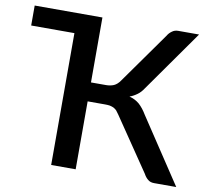

<svg xmlns="http://www.w3.org/2000/svg" viewBox="-79 -809 976 897"><g transform="rotate(10 408.5 -360.0)"><path d="M609.4 -307.1 813 0H708Q690.4 0 679.7 -8.8Q667 -18.1 657.7 -35.6L486.8 -287.1Q477.1 -301.3 474.1 -304.2Q468.3 -310.1 459.5 -314.9Q452.1 -318.4 441.4 -320.8Q432.1 -322.3 418.9 -322.3H335.9V0H219.7V-625.5H14.6V-720.2H335.9V-412.1H407.2Q427.2 -412.1 443.8 -418.9Q460.4 -426.3 473.6 -445.8L645.5 -688Q653.3 -701.7 666.5 -710.9Q678.7 -720.2 695.3 -720.2H794.4L588.4 -428.2Q575.7 -408.7 560.1 -397.5Q542 -384.3 524.4 -378.4Q552.2 -371.1 572.3 -354Q592.3 -335.9 609.4 -307.1Z"/></g></svg>

Font: Lato-SemiBold
Style: Regular
Weight: 500
Designer: Lukasz Dziedzic with Adam Twardoch and Botio Nikoltchev
Foundry: tyPoland Lukasz Dziedzic
Version: ""